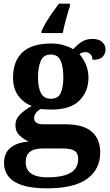

<svg xmlns="http://www.w3.org/2000/svg" viewBox="-20 -786 600 1046"><path d="M236 240Q118 240 60 204.5Q2 169 2 101Q2 48 37 19Q72 -10 137 -15Q110 -26 87 -47.5Q64 -69 64 -104Q64 -137 89 -162Q114 -187 153 -209Q109 -225 80 -264Q51 -303 51 -364Q51 -452 102 -500.5Q153 -549 260 -549Q295 -549 326 -540Q357 -531 379 -518Q405 -547 429 -560.5Q453 -574 483 -574Q519 -574 537 -557Q555 -540 555 -517Q555 -495 540 -477.5Q525 -460 484 -460Q484 -480 472 -491Q460 -502 446 -502Q426 -502 413 -491Q433 -469 447.5 -435Q462 -401 462 -364Q462 -288 413 -238.5Q364 -189 260 -189Q249 -189 230 -190Q211 -191 202 -192Q188 -186 177 -172.5Q166 -159 166 -141Q166 -125 179 -117Q192 -109 213 -109H334Q434 -109 480 -68.5Q526 -28 526 44Q526 136 455 188Q384 240 236 240ZM238 180Q297 180 334 168.5Q371 157 388.5 135Q406 113 406 80Q406 48 386 35.5Q366 23 325 23H209Q189 23 168.5 28.5Q148 34 134 50Q120 66 120 99Q120 126 133.5 144Q147 162 173.5 171Q200 180 238 180ZM257 -248Q297 -248 311 -279.5Q325 -311 325 -365Q325 -421 310.5 -455Q296 -489 256 -489Q217 -489 202 -454Q187 -419 187 -364Q187 -312 202.5 -280Q218 -248 257 -248ZM206 -616Q215 -637 231 -664Q247 -691 266 -718Q285 -745 301 -766H361V-753Q351 -723 339.5 -681Q328 -639 322 -606H206Z"/></svg>

Font: Noto Serif NP Hmong
Style: Regular
Weight: 400
Designer: Dalton Maag Ltd
Foundry: Dalton Maag Ltd
Version: Version 1.001